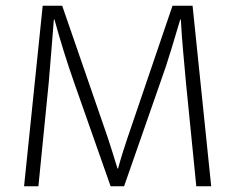

<svg xmlns="http://www.w3.org/2000/svg" viewBox="-20 -650 821 670"><path d="M129 -630H197L357 -167Q363 -149 372.5 -118.5Q382 -88 390 -62H392Q399 -88 408.5 -118.5Q418 -149 424 -166L582 -630H652L717 0H665L629 -361Q624 -417 619 -471.5Q614 -526 611 -582H609Q595 -535 577 -475.5Q559 -416 539 -361L413 0H366L239 -361Q201 -469 170 -582H168Q164 -535 159.5 -476Q155 -417 150 -361L114 0H64Z"/></svg>

Font: Ek Mukta ExtraLight
Style: Regular
Weight: 275
Designer: Girish Dalvi and Yashodeep Gholap
Foundry: Ek Type
Version: Version 2.538;PS 1.002;hotconv 16.6.51;makeotf.lib2.5.65220;